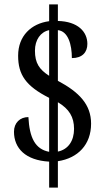

<svg xmlns="http://www.w3.org/2000/svg" viewBox="-20 -780 486 879"><path d="M205 -40V79H245V-42C337 -56 397 -118 397 -214C397 -301 343 -358 245 -410V-642C292 -637 309 -576 309 -514C357 -514 380 -541 380 -579C380 -635 336 -682 245 -684V-760H205V-683C123 -672 63 -616 63 -525C63 -438 98 -386 205 -332V-85C141 -97 115 -149 110 -244C72 -244 44 -218 44 -177C44 -101 97 -46 205 -40ZM205 -642V-433C160 -462 140 -491 140 -548C140 -598 166 -634 205 -642ZM245 -86V-312C297 -281 319 -244 319 -190C319 -136 293 -96 245 -86Z"/></svg>

Font: Noto Serif Bengali ExtraCondensed Medium
Style: Regular
Weight: 500
Width: 2
Designer: Juan Bruce, Universal Thirst, Indian Type Foundry and the Monotype Design Team.
Foundry: Monotype Imaging Inc.
Version: Version 2.003